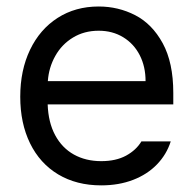

<svg xmlns="http://www.w3.org/2000/svg" viewBox="-20 -557 593 588"><path d="M42 -260.7Q42 -341.8 72 -404.5Q102.1 -467.3 156.5 -502.2Q210.9 -537.1 282.2 -537.1Q342.3 -537.1 394 -510.5Q445.8 -483.9 478.3 -424.6Q510.7 -365.2 510.7 -272.5V-237.3H126Q127.9 -182.1 148.9 -143.1Q169.9 -104 206.3 -83.7Q242.7 -63.5 290 -63.5Q335 -63.5 366 -80.3Q397 -97.2 413.1 -124H502.9Q490.2 -84 460.7 -53.5Q431.2 -22.9 387.5 -6.1Q343.8 10.7 290 10.7Q214.4 10.7 158.2 -22.9Q102.1 -56.6 72 -118.2Q42 -179.7 42 -260.7ZM425.8 -308.6Q425.8 -353 408 -387.9Q390.1 -422.9 357.4 -442.9Q324.7 -462.9 282.2 -462.9Q237.8 -462.9 203.4 -441.9Q168.9 -420.9 149.2 -385.5Q129.4 -350.1 126.5 -308.6Z"/></svg>

Font: Pretendard Std
Style: Regular
Weight: 400
Designer: Base glyphs from Inter by Rasmus Andersson; Hangeul glyphs from Noto Sans CJK(Source Han Sans) by Jang Soo-young and Kan
Foundry: Kil Hyung-jin
Version: Version 1.309